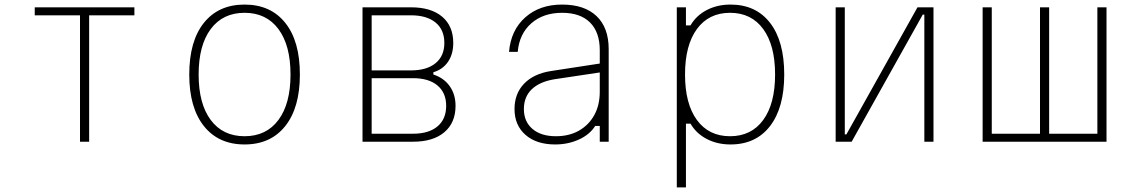

<svg xmlns="http://www.w3.org/2000/svg" viewBox="-20 -620 4940 840"><path d="M330 0V-553H132V-588H568V-553H370V0Z M1050 12Q936 12 872 -68.5Q808 -149 808 -294Q808 -440 872 -520Q936 -600 1050 -600Q1164 -600 1228 -520Q1292 -440 1292 -294Q1292 -149 1228 -68.5Q1164 12 1050 12ZM1050 -24Q1145 -24 1198 -95Q1251 -166 1251 -294Q1251 -422 1198 -493Q1145 -564 1050 -564Q955 -564 902 -493Q849 -422 849 -294Q849 -166 902 -95Q955 -24 1050 -24Z M1566 0V-588H1778Q1866 -588 1914.5 -547Q1963 -506 1963 -432Q1963 -383 1940 -349.5Q1917 -316 1876 -304V-294Q1922 -279 1947.5 -243Q1973 -207 1973 -157Q1973 -83 1924 -41.5Q1875 0 1787 0ZM1606 -312H1778Q1847 -312 1885.5 -343.5Q1924 -375 1924 -432Q1924 -490 1885.5 -521.5Q1847 -553 1778 -553H1606ZM1606 -35H1787Q1856 -35 1894 -67Q1932 -99 1932 -157Q1932 -214 1894 -246Q1856 -278 1787 -278H1606Z M2584 -69Q2560 -31 2512.5 -9.5Q2465 12 2409 12Q2327 12 2279 -30Q2231 -72 2231 -143Q2231 -210 2272.5 -253.5Q2314 -297 2389 -309L2604 -342V-400Q2604 -479 2561.5 -521.5Q2519 -564 2439 -564Q2357 -564 2304.5 -518Q2252 -472 2245 -393H2207Q2215 -488 2278 -544Q2341 -600 2439 -600Q2537 -600 2590 -549.5Q2643 -499 2643 -405V0H2604V-69ZM2272 -143Q2272 -88 2309.5 -56Q2347 -24 2412 -24Q2470 -24 2513 -48.5Q2556 -73 2580 -116.5Q2604 -160 2604 -219V-303L2404 -273Q2340 -262 2306 -229Q2272 -196 2272 -143Z M2941 200V-588H2981V-509H3001Q3026 -552 3072 -576Q3118 -600 3176 -600Q3287 -600 3349 -520Q3411 -440 3411 -294Q3411 -149 3349 -68.5Q3287 12 3176 12Q3118 12 3072 -12Q3026 -36 3001 -79H2981V200ZM3174 -24Q3267 -24 3319 -95Q3371 -166 3371 -294Q3371 -422 3319 -493Q3267 -564 3174 -564Q3081 -564 3029 -493Q2977 -422 2977 -294Q2977 -166 3029 -95Q3081 -24 3174 -24Z M3636 0V-588H3676V-32H3683L3994 -588H4064V0H4024V-556H4017L3706 0Z M4279 0V-588H4319V-35H4530V-588H4570V-35H4781V-588H4821V0Z"/></svg>

Font: Martian Mono Thin
Style: Regular
Weight: 100
Monospace: yes
Designer: Roman Shamin
Foundry: Evil Martians
Version: Version 1.000; ttfautohint (v1.8.4.7-5d5b)